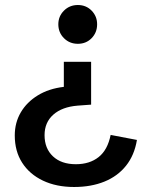

<svg xmlns="http://www.w3.org/2000/svg" viewBox="-20 -547 592 767"><path d="M344 -300V-129L290 -125Q228 -120 193 -89Q158 -58 158 -7Q158 46 191.5 77.5Q225 109 283 109Q338 109 374 80.5Q410 52 422 -8L527 12Q517 73 483.5 115Q450 157 397 178.5Q344 200 276 200Q205 200 151.5 174.5Q98 149 68.5 103Q39 57 39 -6Q39 -57 63 -98Q87 -139 131 -166Q175 -193 235 -200L269 -206L235 -173V-300ZM291 -527Q324 -527 346 -504.5Q368 -482 368 -450Q368 -417 346 -394.5Q324 -372 291 -372Q258 -372 235.5 -394.5Q213 -417 213 -450Q213 -482 235.5 -504.5Q258 -527 291 -527Z"/></svg>

Font: TikTok Sans 24pt Medium
Style: Regular
Weight: 500
Version: Version 4.000